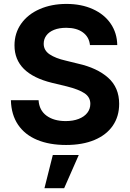

<svg xmlns="http://www.w3.org/2000/svg" viewBox="-20 -737 670 989"><path d="M321.3 -593.8Q284.7 -593.8 258.5 -583.3Q232.4 -572.8 218.8 -554.2Q205.1 -535.6 205.1 -511.7Q205.1 -477.5 235.8 -457Q266.6 -436.5 318.4 -424.8L381.8 -409.2Q480 -387.2 536.9 -336.7Q593.8 -286.1 593.8 -202.1Q593.8 -137.2 561 -89.6Q528.3 -42 466.8 -16.1Q405.3 9.8 320.3 9.8Q234.4 9.8 171.1 -16.6Q107.9 -43 73 -94.5Q38.1 -146 36.1 -220.7H178.7Q182.1 -168.5 220 -140.9Q257.8 -113.3 318.4 -113.3Q356.4 -113.3 385.3 -124.5Q414.1 -135.7 429.7 -155.8Q445.3 -175.8 445.3 -202.1Q445.3 -236.3 415.8 -256.3Q386.2 -276.4 324.2 -292L247.1 -310.5Q54.7 -357.9 54.7 -502.9Q54.7 -566.4 89.1 -615Q123.5 -663.6 184.6 -690.2Q245.6 -716.8 322.3 -716.8Q399.4 -716.8 458.5 -689.9Q517.6 -663.1 550.3 -615Q583 -566.9 584 -504.9H443.4Q439 -546.9 406.7 -570.3Q374.5 -593.8 321.3 -593.8ZM252 61.5H385.7L310.5 232.4H209Z"/></svg>

Font: Pretendard
Style: Bold
Weight: 700
Designer: Base glyphs from Inter by Rasmus Andersson; Hangeul glyphs from Noto Sans CJK(Source Han Sans) by Jang Soo-young and Kan
Foundry: Kil Hyung-jin
Version: Version 1.309